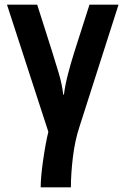

<svg xmlns="http://www.w3.org/2000/svg" viewBox="-20 -566 540 826"><path d="M285 240Q285 182 293.5 111Q302 40 321 -18L490 -546H365L300 -343Q284 -292 272 -245.5Q260 -199 255 -159H252Q247 -204 232.5 -252Q218 -300 203 -348L140 -546H10L188 1Q176 50 165.5 123.5Q155 197 155 240Z"/></svg>

Font: Noto Sans Mono UI Condensed
Style: Bold
Weight: 700
Width: 3
Designer: Monotype Design team
Foundry: Monotype Imaging Inc.
Version: 1.000